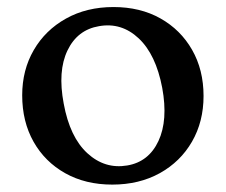

<svg xmlns="http://www.w3.org/2000/svg" viewBox="-20 -500 626 532"><path d="M294.5 -480.5Q368.5 -480.5 424.5 -449Q480.5 -417.5 512.2 -362Q544 -306.5 544 -234Q544 -163 512 -107.5Q480 -52 422.8 -20.2Q365.5 11.5 291 11.5Q217 11.5 160.8 -20Q104.5 -51.5 73 -107.2Q41.5 -163 41.5 -236Q41.5 -306 73.5 -361.2Q105.5 -416.5 162.8 -448.5Q220 -480.5 294.5 -480.5ZM332.5 -41.5Q392 -51.5 419 -109.2Q446 -167 429.5 -256.5Q412 -349 364.2 -393.8Q316.5 -438.5 254.5 -427.5Q194.5 -417.5 167 -360.2Q139.5 -303 156.5 -213Q173.5 -120 222 -75.5Q270.5 -31 332.5 -41.5Z"/></svg>

Font: Fraunces 9pt Soft
Style: Regular
Weight: 400
Version: Version 1.000;[0bf87f6ff]